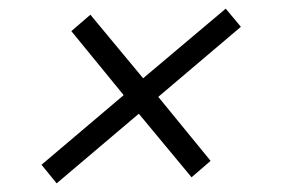

<svg xmlns="http://www.w3.org/2000/svg" viewBox="-20 -477 655 444"><path d="M111 -53 76 -96 266 -257 145 -405 189 -443 311 -296 502 -457 537 -415 346 -253 467 -105 423 -67 301 -214Z"/></svg>

Font: Archivo SemiBold ExtraLight
Style: Italic
Weight: 250
Italic angle: -10°
Version: Version 2.001